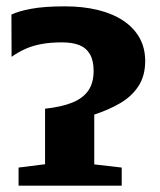

<svg xmlns="http://www.w3.org/2000/svg" viewBox="-20 -585 504 605"><path d="M38.5 0V-57L122 -67.5V-242.5Q173.5 -248 207.2 -261.5Q241 -275 258 -299.2Q275 -323.5 275 -361.5Q275 -394 263.5 -414Q252 -434 230 -442.8Q208 -451.5 175.5 -451.5Q138.5 -451.5 110.5 -446.2Q82.5 -441 59.8 -430.8Q37 -420.5 16.5 -406L16 -539Q37 -549.5 77.8 -557.2Q118.5 -565 184 -565Q241 -565 287.5 -553.8Q334 -542.5 367.5 -520.5Q401 -498.5 419.2 -466.5Q437.5 -434.5 437.5 -392.5Q437.5 -346 416.2 -313.5Q395 -281 358.5 -259.8Q322 -238.5 277 -224V-67L363.5 -57V0Z"/></svg>

Font: Merriweather 36pt ExtraBold
Style: Regular
Weight: 800
Designer: Eben Sorkin
Foundry: Eben Sorkin
Version: Version 2.100